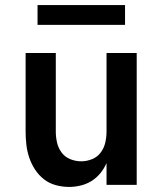

<svg xmlns="http://www.w3.org/2000/svg" viewBox="-20 -729 640 757"><path d="M252 8Q226 8 200 1Q174 -6 153.5 -22Q133 -38 118.5 -60Q104 -82 95.5 -107Q87 -132 84 -158Q81 -184 81 -210V-520H200V-210Q200 -188 205 -166.5Q210 -145 223 -127.5Q236 -110 257 -101.5Q278 -93 300 -93Q322 -93 343 -101.5Q364 -110 377 -127.5Q390 -145 395 -166.5Q400 -188 400 -210V-520H519V0H400V-86Q391 -65 376 -46.5Q361 -28 341 -15.5Q321 -3 298 2.5Q275 8 252 8ZM128 -631V-709H473V-631Z"/></svg>

Font: R Plex Mono
Style: Bold
Weight: 700
Monospace: yes
Designer: Belleve Invis
Foundry: Belleve Invis
Version: Version 31.8.0